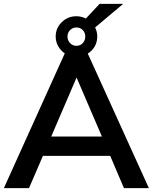

<svg xmlns="http://www.w3.org/2000/svg" viewBox="-20 -973 790 993"><path d="M550 -167H202L130 0H0L315 -697Q294 -711 281 -734Q268 -757 268 -784Q268 -828 299.5 -858.5Q331 -889 375 -889Q401 -889 424 -877L495 -953H617L472 -831Q483 -809 483 -784Q483 -756 470 -733Q457 -710 434 -696L750 0H621ZM329 -784Q329 -764 342.5 -750Q356 -736 375 -736Q395 -736 408 -750Q421 -764 421 -784Q421 -804 408 -817.5Q395 -831 375 -831Q356 -831 342.5 -817.5Q329 -804 329 -784ZM245 -267H507L376 -572Z"/></svg>

Font: Muli-Bold
Style: Bold
Weight: 700
Version: Version 2.000